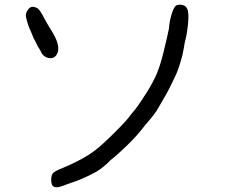

<svg xmlns="http://www.w3.org/2000/svg" viewBox="-20 -624 1040 817"><path d="M106.4 -590.8Q118.2 -599.6 135.7 -590.8Q142.6 -587.9 149.9 -578.1Q157.2 -568.4 173.8 -536.1Q185.5 -514.6 204.1 -485.4Q239.3 -425.8 222.7 -394.5Q210.9 -372.1 186.5 -377.4Q162.1 -382.8 153.3 -406.2Q137.7 -430.7 128.9 -451.2Q120.1 -464.8 118.2 -473.6Q115.2 -481.4 107.4 -499Q101.6 -510.7 95.7 -531.2Q89.8 -551.8 89.8 -559.6Q89.8 -566.4 95.2 -576.7Q100.6 -586.9 106.4 -590.8ZM731.4 -601.6Q744.1 -606.4 759.3 -602.1Q774.4 -597.7 779.3 -579.1Q784.2 -557.6 779.3 -514.6Q774.4 -471.7 766.6 -445.3Q761.7 -415 755.9 -387.7Q741.2 -333 728.5 -305.7Q693.4 -230.5 676.8 -205.1Q662.1 -180.7 654.3 -166Q640.6 -139.6 597.7 -91.8Q567.4 -50.8 523.9 -8.3Q480.5 34.2 450.2 57.6Q424.8 85 390.6 106.4Q349.6 128.9 309.6 144.5Q255.9 163.1 244.1 168Q219.7 176.8 208 169.9Q200.2 166 198.2 148.9Q196.3 131.8 202.1 118.2Q205.1 112.3 209 109.4Q212.9 106.4 223.6 100.6Q330.1 57.6 384.8 15.6Q414.1 -6.8 468.3 -60.5Q522.5 -114.3 537.1 -136.7Q559.6 -162.1 584 -199.2Q603.5 -228.5 616.2 -250Q644.5 -298.8 655.3 -332Q668 -366.2 682.6 -430.7Q690.4 -460.9 699.2 -503.9Q701.2 -535.2 710.9 -565.9Q720.7 -596.7 731.4 -601.6Z"/></svg>

Font: JasonHandwriting4
Style: Regular
Weight: 400
Version: Version 1.01.21